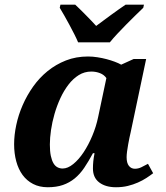

<svg xmlns="http://www.w3.org/2000/svg" viewBox="-20 -786 705 816"><path d="M473.1 9.8Q428.7 9.8 401.9 -10.5Q375 -30.8 375 -69.8Q375 -85.4 376.5 -100.3Q377.9 -115.2 381.8 -134.8H375Q356.4 -100.1 338.1 -73Q319.8 -45.9 297.4 -27.6Q274.9 -9.3 247.3 0.2Q219.7 9.8 183.1 9.8Q147.5 9.8 120.6 -4.2Q93.8 -18.1 75.9 -42.5Q58.1 -66.9 49.1 -100.3Q40 -133.8 40 -172.9Q40 -211.9 49.1 -254.6Q58.1 -297.4 76.2 -338.9Q94.2 -380.4 120.8 -418Q147.5 -455.6 182.4 -483.9Q217.3 -512.2 260.3 -529.1Q303.2 -545.9 354 -545.9Q373.5 -545.9 393.8 -542.7Q414.1 -539.6 432.6 -534.7Q451.2 -529.8 467.5 -523.7Q483.9 -517.6 495.1 -511.2L547.9 -535.2H601.1L535.2 -223.1Q533.2 -214.8 530.3 -201.2Q527.3 -187.5 524.7 -172.1Q522 -156.7 520 -142.3Q518.1 -127.9 518.1 -118.2Q518.1 -93.3 527.8 -81.1Q537.6 -68.8 553.2 -68.8Q567.4 -68.8 580.3 -75Q593.3 -81.1 608.9 -89.8L630.9 -49.8Q618.2 -40 602.1 -29.5Q585.9 -19 566.2 -10.3Q546.4 -1.5 523.2 4.2Q500 9.8 473.1 9.8ZM191.9 -171.9Q191.9 -143.1 196 -123.5Q200.2 -104 207.3 -92Q214.4 -80.1 224.4 -75Q234.4 -69.8 246.1 -69.8Q268.1 -69.8 291.5 -88.9Q314.9 -107.9 335.4 -138.9Q356 -169.9 372.3 -209Q388.7 -248 397 -288.1L432.1 -454.1Q422.4 -468.3 405 -475.1Q387.7 -481.9 368.2 -481.9Q338.9 -481.9 314.7 -466.8Q290.5 -451.7 271 -426.3Q251.5 -400.9 236.6 -368.7Q221.7 -336.4 211.7 -301.8Q201.7 -267.1 196.8 -233.4Q191.9 -199.7 191.9 -171.9ZM588.9 -752.9Q574.2 -738.8 555.4 -720.5Q536.6 -702.1 517.3 -682.6Q498 -663.1 479.5 -643.3Q460.9 -623.5 446.8 -606H312Q305.7 -621.1 295.9 -640.6Q286.1 -660.2 275.1 -680.4Q264.2 -700.7 253.4 -719.7Q242.7 -738.8 233.9 -752.9L236.8 -766.1H299.8Q308.6 -757.8 320.1 -746.6Q331.5 -735.4 343.8 -722.9Q356 -710.4 367.9 -698.2Q379.9 -686 388.7 -675.8Q402.3 -686 418.9 -698.2Q435.5 -710.4 452.4 -722.9Q469.2 -735.4 485.4 -746.6Q501.5 -757.8 513.7 -766.1H591.8Z"/></svg>

Font: Droid Serif
Style: Bold Italic
Weight: 700
Italic angle: -12°
Designer: Monotype Design team
Foundry: Monotype Imaging Inc.
Version: Version 1.03